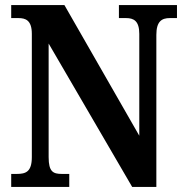

<svg xmlns="http://www.w3.org/2000/svg" viewBox="-20 -734 728 754"><path d="M24 0H252V-51H223C189 -51 171 -59 171 -117V-563L499 0H594V-597C594 -650 615 -663 647 -663H675V-714H447V-663H475C505 -663 527 -652 527 -601V-201L233 -714H24V-663H52C80 -663 105 -655 105 -601V-117C105 -59 81 -51 46 -51H24Z"/></svg>

Font: Noto Serif Sinhala Condensed
Style: Bold
Weight: 700
Width: 3
Designer: Jelle Bosma - Monotype Design Team
Foundry: Monotype Imaging Inc.
Version: Version 2.007